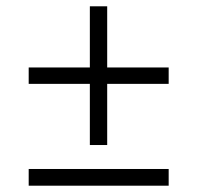

<svg xmlns="http://www.w3.org/2000/svg" viewBox="-20 -674 625 609"><path d="M320 -214H265V-408H71V-460H265V-654H320V-460H515V-408H320ZM515 -138V-85H71V-138Z"/></svg>

Font: Kolar Light
Style: Regular
Weight: 300
Designer: Ramakrishna Saiteja (Kannada); Shiva Nallaperumal (Latin)
Foundry: Indian Type Foundry
Version: Version 1.001;PS 1.0;hotconv 1.0.88;makeotf.lib2.5.647800